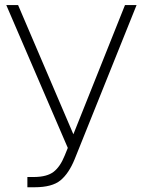

<svg xmlns="http://www.w3.org/2000/svg" viewBox="-20 -748 578 777"><path d="M90.8 9.8V-31.7H118.7Q170.4 -32.2 197 -52.7Q223.6 -73.2 241.7 -118.2L254.4 -149.4L5.4 -727.5H53.2L276.9 -204.6L485.8 -727.5H532.7L282.2 -104Q258.8 -46.4 224.9 -18.3Q190.9 9.8 120.1 9.8Z"/></svg>

Font: Inter Display Extra Light
Style: Regular
Weight: 200
Designer: Rasmus Andersson
Foundry: rsms
Version: Version 4.000;git-4fc901f